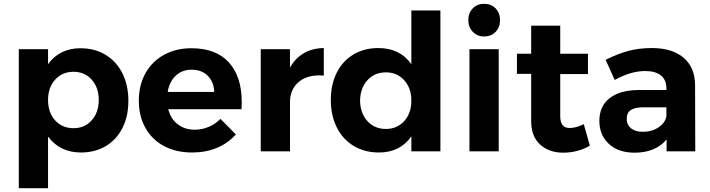

<svg xmlns="http://www.w3.org/2000/svg" viewBox="-20 -797 3739 1011"><path d="M656 -266Q656 -185 625 -123.5Q594 -62 537.5 -28Q481 6 406 6Q350 6 306.5 -15.5Q263 -37 233 -78V194H79V-538H233V-459Q262 -500 305.5 -521.5Q349 -543 403 -543Q478 -543 535.5 -508.5Q593 -474 624.5 -411Q656 -348 656 -266ZM500 -271Q500 -336 463 -377.5Q426 -419 367 -419Q308 -419 270.5 -377.5Q233 -336 233 -271Q233 -204 270.5 -163Q308 -122 367 -122Q426 -122 463 -163.5Q500 -205 500 -271Z M1253 -259Q1253 -235 1252 -222H866Q879 -171 916 -142.5Q953 -114 1005 -114Q1043 -114 1078 -128.5Q1113 -143 1141 -171L1222 -89Q1181 -43 1122.5 -18.5Q1064 6 992 6Q907 6 843.5 -28Q780 -62 745.5 -124Q711 -186 711 -267Q711 -349 746 -411.5Q781 -474 844 -508.5Q907 -543 988 -543Q1118 -543 1185.5 -468Q1253 -393 1253 -259ZM1108 -313Q1106 -366 1074 -398Q1042 -430 989 -430Q939 -430 905.5 -398.5Q872 -367 863 -313Z M1685 -544V-399Q1677 -400 1661 -400Q1590 -400 1548.5 -361.5Q1507 -323 1507 -259V0H1353V-538H1507V-441Q1535 -491 1580 -517Q1625 -543 1685 -544Z M2299 -742V0H2146V-79Q2117 -37 2074 -15.5Q2031 6 1976 6Q1900 6 1842.5 -28.5Q1785 -63 1753.5 -126Q1722 -189 1722 -271Q1722 -352 1753 -414Q1784 -476 1841 -510Q1898 -544 1972 -544Q2086 -544 2146 -459V-742ZM2012 -416Q1952 -416 1914.5 -374.5Q1877 -333 1876 -267Q1877 -201 1914.5 -159.5Q1952 -118 2012 -118Q2071 -118 2108.5 -159.5Q2146 -201 2146 -267Q2146 -333 2108.5 -374.5Q2071 -416 2012 -416Z M2452 -538H2606V0H2452ZM2529 -605Q2493 -605 2469.5 -629.5Q2446 -654 2446 -691Q2446 -729 2469.5 -753Q2493 -777 2529 -777Q2566 -777 2589.5 -753Q2613 -729 2613 -691Q2613 -653 2589.5 -629Q2566 -605 2529 -605Z M3086 -30Q3056 -12 3019.5 -2.5Q2983 7 2946 7Q2871 7 2824 -36Q2777 -79 2777 -159V-408H2702V-514H2777V-662H2930V-514H3076V-407H2930V-185Q2930 -123 2979 -123Q3013 -123 3054 -143Z M3490 0V-63Q3463 -29 3420 -11Q3377 7 3321 7Q3236 7 3186 -39.5Q3136 -86 3136 -161Q3136 -237 3189.5 -279.5Q3243 -322 3341 -323H3489V-333Q3489 -376 3460.5 -399.5Q3432 -423 3377 -423Q3302 -423 3217 -376L3169 -482Q3233 -514 3289 -529Q3345 -544 3412 -544Q3520 -544 3579.5 -493Q3639 -442 3640 -351L3641 0ZM3489 -184V-232H3368Q3323 -232 3301.5 -217.5Q3280 -203 3280 -171Q3280 -140 3302.5 -121.5Q3325 -103 3364 -103Q3412 -103 3447 -126Q3482 -149 3489 -184Z"/></svg>

Font: Argentum Sans SemiBold
Style: Regular
Weight: 600
Designer: Julieta Ulanovsky (Modified by Cristiano Sobral)
Foundry: Julieta Ulanovsky
Version: Version 5.001;November 22, 2018;FontCreator 11.5.0.2425 64-b